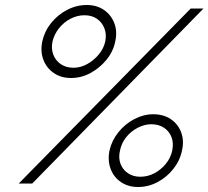

<svg xmlns="http://www.w3.org/2000/svg" viewBox="-20 -734 834 768"><path d="M55 0H109L794 -700H743ZM327 -714Q286 -714 248.5 -694.5Q211 -675 184.5 -642Q158 -609 149 -568Q141 -528 153.5 -495Q166 -462 195 -442Q224 -422 264 -422Q305 -422 342 -442Q379 -462 406 -495Q433 -528 441 -568Q450 -609 437 -642Q424 -675 395.5 -694.5Q367 -714 327 -714ZM318 -673Q347 -673 367.5 -659Q388 -645 397.5 -621Q407 -597 401 -568Q395 -540 375 -516Q355 -492 328.5 -477.5Q302 -463 274 -463Q244 -463 223 -477.5Q202 -492 193 -516Q184 -540 190 -568Q197 -597 216 -621Q235 -645 262 -659Q289 -673 318 -673ZM593 -277Q554 -277 517 -257.5Q480 -238 453.5 -205Q427 -172 418 -132Q410 -92 422.5 -58.5Q435 -25 464 -5.5Q493 14 532 14Q573 14 610 -5.5Q647 -25 673.5 -58.5Q700 -92 708 -132Q717 -172 704.5 -205Q692 -238 663 -257.5Q634 -277 593 -277ZM585 -237Q615 -237 636 -223Q657 -209 666 -185.5Q675 -162 669 -132Q663 -103 643.5 -79Q624 -55 597.5 -41Q571 -27 541 -27Q513 -27 492 -41Q471 -55 462 -79Q453 -103 460 -132Q466 -162 485 -185.5Q504 -209 531 -223Q558 -237 585 -237Z"/></svg>

Font: Advent Pro Light
Style: Italic
Weight: 300
Italic angle: -12°
Version: Version 3.000